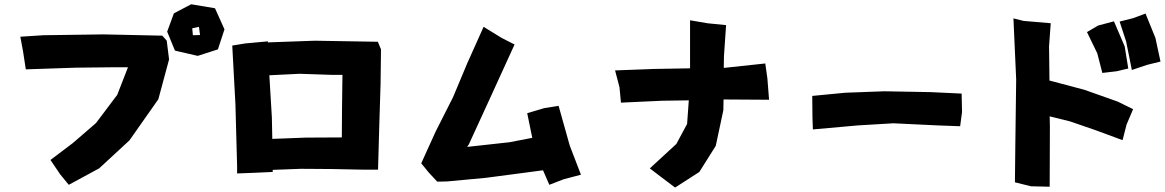

<svg xmlns="http://www.w3.org/2000/svg" viewBox="-20 -844 5399 890"><path d="M866.2 -824.2 786.1 -782.2 754.9 -697.3 791 -609.4 896.5 -585 990.2 -615.2 1020.5 -708 976.6 -805.7ZM871.1 -712.9 902.3 -719.7 907.2 -681.6 874 -680.7ZM74.2 -673.8 86.9 -605.5 99.6 -522.5 331.1 -530.3 506.8 -532.2H573.2L523.4 -404.3L424.8 -273.4L317.4 -180.7L213.9 -102.5L258.8 -36.1L298.8 12.7L439.5 -63.5L580.1 -193.4L713.9 -383.8L763.7 -568.4L752.9 -655.3L732.4 -678.7L460 -684.6L180.7 -680.7Z M1240.2 -299.8 1228.5 -495.1 1369.1 -502 1513.7 -497.1H1567.4L1565.4 -338.9L1564.5 -207L1397.5 -206.1L1242.2 -200.2ZM1056.6 -632.8 1071.3 -361.3 1079.1 -73.2V-40L1157.2 -43L1244.1 -46.9V-56.6L1375 -61.5L1515.6 -60.5L1660.2 -57.6H1732.4L1738.3 -268.6L1744.1 -455.1L1746.1 -615.2L1731.4 -650.4L1439.5 -655.3L1221.7 -647.5V-652.3L1116.2 -642.6Z M2221.7 -719.7 2145.5 -549.8 2080.1 -393.6 1999 -233.4 1932.6 -86.9 1967.8 -43.9 2006.8 -2 2051.8 -2.9 2230.5 -19.5 2423.8 -44.9 2497.1 -54.7 2526.4 12.7 2591.8 -12.7 2672.9 -34.2 2621.1 -168.9 2569.3 -353.5 2502.9 -342.8 2423.8 -319.3 2447.3 -205.1 2421.9 -200.2 2340.8 -184.6 2145.5 -163.1 2153.3 -174.8 2256.8 -400.4 2365.2 -637.7 2305.7 -668Z M3178.7 -750V-527.3L3011.7 -524.4L2831.1 -517.6L2851.6 -439.5L2858.4 -368.2L3048.8 -377L3172.9 -378.9L3165 -269.5L3115.2 -176.8L2992.2 -63.5L3042 -25.4L3109.4 25.4L3221.7 -46.9L3297.9 -168L3333 -333L3334 -382.8H3356.4L3515.6 -381.8H3544.9L3537.1 -481.4L3527.3 -549.8L3335.9 -529.3H3335L3335.9 -584L3345.7 -727.5L3258.8 -736.3Z M3745.1 -399.4 3746.1 -299.8 3748 -244.1 3957 -262.7 4121.1 -272.5 4326.2 -262.7 4430.7 -258.8 4439.5 -325.2 4437.5 -410.2 4293.9 -417 4079.1 -420.9 3897.5 -414.1Z M4677.7 -758.8 4690.4 -475.6 4686.5 -175.8 4684.6 1 4758.8 19.5 4845.7 21.5 4846.7 -256.8 4845.7 -304.7 4940.4 -281.2 5056.6 -241.2 5183.6 -194.3 5202.1 -266.6 5232.4 -337.9 5161.1 -373 5006.8 -427.7 4844.7 -470.7 4842.8 -629.9 4850.6 -736.3 4724.6 -747.1ZM5169.9 -744.1 5200.2 -651.4 5226.6 -519.5 5295.9 -543 5359.4 -558.6 5335.9 -668 5290 -781.2 5232.4 -759.8ZM5018.6 -695.3 5066.4 -596.7 5089.8 -505.9 5156.2 -513.7 5210 -526.4 5193.4 -628.9 5143.6 -745.1 5070.3 -725.6Z"/></svg>

Font: MaokenAssortedSans-Lite
Style: Lite
Weight: 400
Version: Version 1.400